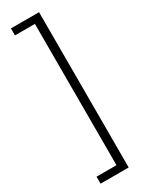

<svg xmlns="http://www.w3.org/2000/svg" viewBox="-267 -837 852 1118"><g transform="rotate(-30 159.0 -278.0)"><path d="M42 244V197H176V-753H42V-800H231V244Z"/></g></svg>

Font: Noto Sans Tamil SemiCondensed Light
Style: Regular
Weight: 300
Width: 4
Designer: Jelle Bosma - Monotype Design Team
Foundry: Monotype Imaging Inc.
Version: Version 2.004; ttfautohint (v1.8.4.7-5d5b)